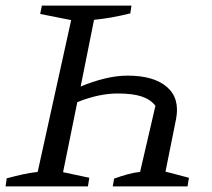

<svg xmlns="http://www.w3.org/2000/svg" viewBox="-31 -668 758 688"><path d="M-11 0 -7 -29Q23 -37 50 -43Q77 -49 104 -52L224 -596L113 -618L119 -648H440L436 -620Q399 -611 368 -605.5Q337 -600 306 -597L258 -358Q301 -376 344 -386.5Q387 -397 426 -397Q520 -397 567 -356.5Q614 -316 600 -242L562 -53L646 -31L641 0H373L378 -28Q403 -37 426.5 -43.5Q450 -50 471 -52L526 -289Q508 -312 476 -322.5Q444 -333 391 -333Q323 -333 246 -302L195 -51L289 -31L284 0Z"/></svg>

Font: Piazzolla
Style: Italic
Weight: 400
Italic angle: -11.3°
Designer: Juan Pablo del Peral
Foundry: Huerta Tipografica
Version: Version 1.330